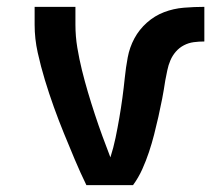

<svg xmlns="http://www.w3.org/2000/svg" viewBox="-20 -540 640 560"><path d="M232 0Q214 -37 198 -75Q182 -113 166.5 -151Q151 -189 137 -228Q123 -267 111 -306.5Q99 -346 90 -386.5Q81 -427 81 -468V-520H200V-468Q200 -434 205.5 -401Q211 -368 219 -335.5Q227 -303 236.5 -271Q246 -239 256.5 -207Q267 -175 278.5 -143.5Q290 -112 302 -81Q311 -109 317 -138Q323 -167 328 -196Q333 -225 337 -254.5Q341 -284 344 -313.5Q347 -343 352.5 -372.5Q358 -402 372 -428Q386 -454 408.5 -474Q431 -494 458.5 -504.5Q486 -515 516 -517.5Q546 -520 576 -520V-419Q560 -419 545 -417Q530 -415 516.5 -408Q503 -401 493 -389.5Q483 -378 477 -364Q471 -350 468 -335Q465 -320 462 -305Q458 -278 453 -252Q448 -226 442 -199.5Q436 -173 429.5 -147.5Q423 -122 414.5 -96.5Q406 -71 395 -46.5Q384 -22 368 0Z"/></svg>

Font: Zed Sans Extended
Style: Bold
Weight: 700
Width: 7
Designer: Belleve Invis
Foundry: Belleve Invis
Version: Version 1.0.0; ttfautohint (v1.8.4)